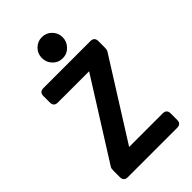

<svg xmlns="http://www.w3.org/2000/svg" viewBox="-280 -1050 1146 1146"><g transform="rotate(-45 293.0 -477.0)"><path d="M312.5 -954.1Q349.6 -954.1 375 -928.2Q400.4 -902.3 400.4 -865.7Q400.4 -829.6 374.5 -802.7Q349.1 -776.4 312.5 -776.4Q274.9 -776.4 249.8 -802.7Q224.6 -829.1 224.6 -865.2Q224.6 -902.3 250 -927.7Q275.9 -954.1 312.5 -954.1ZM85.4 0Q51.3 0 51.3 -33.7V-88.4Q51.3 -106.9 56.2 -114.7L368.2 -610.4H105Q70.8 -610.4 70.8 -644V-698.7Q70.8 -732.4 105 -732.4H500.5Q534.7 -732.4 534.7 -698.7V-644Q534.7 -625.5 528.8 -616.2L217.8 -122.1H500.5Q534.7 -122.1 534.7 -88.4V-33.7Q534.7 0 500.5 0Z"/></g></svg>

Font: Simply Mono
Style: Bold
Weight: 700
Designer: Wojciech Kalinowski "wmk69" (wmk69@o2.pl)
Foundry: Wojciech Kalinowski "wmk69" (wmk69@o2.pl)
Version: Version 1.0.0